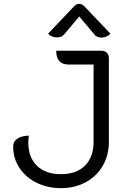

<svg xmlns="http://www.w3.org/2000/svg" viewBox="-20 -962 646 991"><path d="M48 -205Q48 -232 70 -246.5Q92 -261 129 -262Q126 -244 126 -227Q126 -150 170.5 -106.5Q215 -63 294 -63Q374 -63 418.5 -107Q463 -151 463 -230V-629H334Q270 -629 270 -700H504Q521 -700 531.5 -689.5Q542 -679 542 -662V-230Q542 -161 510.5 -106.5Q479 -52 422.5 -21.5Q366 9 294 9Q225 9 168.5 -19Q112 -47 80 -96Q48 -145 48 -205ZM273 -769Q260 -769 248 -774Q236 -779 228 -788L364 -931Q375 -942 389 -942Q403 -942 414 -931L550 -788Q542 -779 529.5 -773.5Q517 -768 505 -768Q480 -768 468 -783L389 -877L310 -783Q298 -769 273 -769Z"/></svg>

Font: K2D Light
Style: Regular
Weight: 300
Designer: Katatrad Aksorn Co.,Ltd.
Foundry: Cadson Demak Co.,Ltd.
Version: Version 1.000; ttfautohint (v1.6)